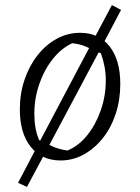

<svg xmlns="http://www.w3.org/2000/svg" viewBox="-20 -623 551 755"><path d="M164 -34 86 112 51 96 128 -51ZM218 8Q144 8 101 -45.5Q58 -99 58 -193Q58 -255 76.5 -309.5Q95 -364 127.5 -405.5Q160 -447 203 -470.5Q246 -494 295 -494Q369 -494 411 -440.5Q453 -387 453 -293Q453 -230 435 -175.5Q417 -121 384.5 -80Q352 -39 309.5 -15.5Q267 8 218 8ZM245 -31Q289 -49 322.5 -90.5Q356 -132 376 -188.5Q396 -245 396 -307Q396 -335 391 -361.5Q386 -388 377 -413Q344 -428 319.5 -439Q295 -450 264 -453Q222 -434 188 -391.5Q154 -349 134.5 -292.5Q115 -236 115 -176Q115 -147 119.5 -121Q124 -95 134 -72Q165 -57 188.5 -46.5Q212 -36 245 -31ZM343 -458 420 -603 456 -584 379 -438ZM128 -51 343 -458 379 -438 164 -34Z"/></svg>

Font: Piazzolla 8pt ExtraLight
Style: Italic
Weight: 250
Italic angle: -11.3°
Designer: Juan Pablo del Peral
Foundry: Huerta Tipografica
Version: Version 2.001